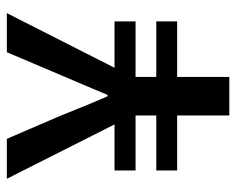

<svg xmlns="http://www.w3.org/2000/svg" viewBox="-85 -611 696 566"><g transform="rotate(-90 263.0 -328.0)"><path d="M205.6 0V-153.8H43.5V-215.3H205.6V-276.4H43.5V-338.4H179.2L19 -655.8H136.7L205.1 -497.1Q218.8 -462.9 232.7 -428.7Q246.6 -394.5 262.2 -358.9H266.1Q281.2 -395 295.7 -429Q310.1 -462.9 324.7 -497.1L392.1 -655.8H507.3L346.2 -338.4H482.9V-276.4H319.3V-215.3H482.9V-153.8H319.3V0Z"/></g></svg>

Font: Akatab
Style: Bold
Weight: 700
Designer: SIL Global
Foundry: SIL Global
Version: Version 4.100